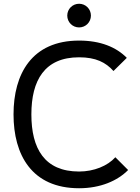

<svg xmlns="http://www.w3.org/2000/svg" viewBox="-20 -988 746 1022"><path d="M401 -842C436 -842 464 -870 464 -905C464 -940 436 -968 401 -968C366 -968 338 -940 338 -905C338 -870 366 -842 401 -842ZM401 14C515 14 606 -26 662 -83L594 -151C553 -105 480 -75 401 -75C217 -75 147 -197 147 -379C147 -560 217 -683 401 -683C490 -683 543 -656 584 -610L655 -680C599 -737 515 -772 401 -772C149 -772 52 -594 52 -379C52 -164 149 14 401 14Z"/></svg>

Font: Hibana SubMedium
Style: Regular
Weight: 500
Width: 6
Designer: pygmalion
Foundry: ybstudio
Version: Version 0.930;hotconv 1.0.109;makeotfexe 2.5.65596